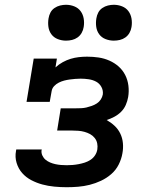

<svg xmlns="http://www.w3.org/2000/svg" viewBox="-20 -775 640 803"><path d="M259 8Q233 8 207 5.5Q181 3 157 -3.5Q133 -10 111 -21.5Q89 -33 73 -51Q57 -69 49.5 -93.5Q42 -118 47 -144Q47 -145 47.5 -147Q48 -149 48 -150H155Q155 -150 154.5 -149Q154 -148 154 -148Q152 -136 157 -125Q162 -114 170.5 -107Q179 -100 189.5 -95.5Q200 -91 211.5 -88.5Q223 -86 235 -85Q247 -84 259 -84Q271 -84 283.5 -85Q296 -86 309 -88.5Q322 -91 334.5 -95Q347 -99 358.5 -106.5Q370 -114 377.5 -125.5Q385 -137 387 -150Q389 -163 386.5 -175.5Q384 -188 376 -198Q368 -208 357 -214Q346 -220 333.5 -223.5Q321 -227 308 -228Q295 -229 282 -229H219L234 -322H297Q308 -322 319.5 -322.5Q331 -323 341.5 -325.5Q352 -328 363.5 -332Q375 -336 385 -342.5Q395 -349 401.5 -359Q408 -369 410 -380Q412 -397 404 -411.5Q396 -426 382 -433.5Q368 -441 351 -443.5Q334 -446 317 -446Q306 -446 294.5 -445Q283 -444 271.5 -442.5Q260 -441 248.5 -438Q237 -435 226 -429.5Q215 -424 206.5 -415Q198 -406 196 -394L188 -349H91L121 -530H218L212 -493Q226 -506 242.5 -515Q259 -524 275.5 -529Q292 -534 309.5 -536Q327 -538 344 -538Q369 -538 392.5 -534.5Q416 -531 437.5 -521.5Q459 -512 476 -497Q493 -482 503.5 -461.5Q514 -441 517 -417Q520 -393 516 -369Q513 -352 506 -336Q499 -320 486.5 -307.5Q474 -295 458 -286.5Q442 -278 426 -273Q444 -263 459 -249Q474 -235 483 -216.5Q492 -198 494 -176.5Q496 -155 492 -134Q488 -110 476.5 -87Q465 -64 445.5 -47Q426 -30 402.5 -19Q379 -8 355 -2Q331 4 307 6Q283 8 259 8ZM456 -605Q438 -605 421.5 -611.5Q405 -618 395 -631.5Q385 -645 382.5 -662.5Q380 -680 383 -698Q385 -711 391 -722.5Q397 -734 408 -741.5Q419 -749 431.5 -752Q444 -755 456 -755Q474 -755 490.5 -748.5Q507 -742 517 -728.5Q527 -715 530 -697.5Q533 -680 530 -662Q528 -649 521.5 -637.5Q515 -626 504.5 -618.5Q494 -611 481.5 -608Q469 -605 456 -605ZM256 -605Q238 -605 221.5 -611.5Q205 -618 195 -631.5Q185 -645 182.5 -662.5Q180 -680 183 -698Q185 -711 191 -722.5Q197 -734 208 -741.5Q219 -749 231.5 -752Q244 -755 256 -755Q274 -755 290.5 -748.5Q307 -742 317 -728.5Q327 -715 330 -697.5Q333 -680 330 -662Q328 -649 321.5 -637.5Q315 -626 304.5 -618.5Q294 -611 281.5 -608Q269 -605 256 -605Z"/></svg>

Font: Iosevka Slab Semibold Extended
Style: Italic
Weight: 600
Width: 7
Italic angle: -9°
Monospace: yes
Designer: Belleve Invis
Foundry: Belleve Invis
Version: Version 11.1.0; ttfautohint (v1.8.3)